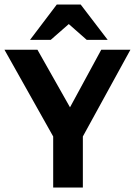

<svg xmlns="http://www.w3.org/2000/svg" viewBox="-28 -833 600 853"><path d="M208.3 0V-226.7L-8.2 -612H138.4L283 -356.2L421.8 -612H551.4L340.1 -226.7V0ZM357.3 -655.9 277.6 -726.1 197.4 -655.9H105.4L224.3 -812.9H330.4L450.4 -655.9Z"/></svg>

Font: Ancizar Sans Thin
Style: Regular
Weight: 100
Designer: Cesar Puertas, Viviana Monsalve, Julian Moncada, Julian Prieto, Jose Castro, Mariel Hernandez, Felipe Aragon, Sara Alarc
Version: Version 8.100